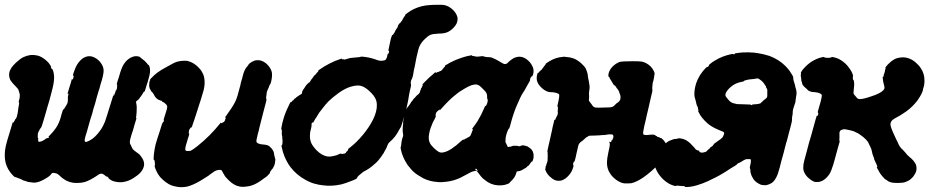

<svg xmlns="http://www.w3.org/2000/svg" viewBox="-60 -725 3909 806"><path d="M68 -494Q83 -495 97 -492Q113 -488 128 -476Q144 -464 151 -451Q153 -449 154 -447Q156 -444 154 -445Q153 -446 153 -445Q154 -444 154 -442Q157 -434 160 -434Q161 -434 161 -433Q161 -432 163 -428Q166 -420 167 -405Q168 -383 160 -352Q153 -324 151 -317Q149 -312 149 -309Q148 -305 143 -289Q141 -282 138.5 -274Q136 -266 133 -254.5Q130 -243 127.5 -235.5Q125 -228 122.5 -218.5Q120 -209 117 -201Q114 -190 111 -188Q109 -186 107 -182Q105 -178 104 -176Q101 -171 99 -165Q99 -163 98.5 -155Q98 -147 99 -146Q99 -146 100 -146Q101 -146 100.5 -144.5Q100 -143 100 -138Q100 -133 101.5 -131Q103 -129 107 -130Q119 -132 133 -143Q137 -146 138.5 -145.5Q140 -145 141 -145Q144 -146 145 -148Q146 -150 145 -150.5Q144 -151 143 -151Q143 -151 144 -152Q145 -153 146.5 -154.5Q148 -156 150 -158Q163 -171 175 -188Q188 -207 196 -236Q197 -242 200 -250.5Q203 -259 204 -263Q204 -265 204.5 -265.5Q205 -266 206 -266Q207 -265 208.5 -266.5Q210 -268 210.5 -270.5Q211 -273 212 -273Q213 -272 215 -278Q215 -278 215 -278.5Q215 -279 216 -279Q217 -280 217 -280Q218 -282 218.5 -283Q219 -284 219.5 -285Q220 -286 221 -288Q225 -294 225 -306Q225 -307 225 -309V-311V-313V-320Q228 -329 227 -332Q226 -333 225 -332L223 -330L226 -340Q229 -349 230 -354Q232 -360 236 -373Q242 -394 242 -394L243 -392Q243 -391 243 -391Q243 -391 244 -391Q247 -392 249 -403Q250 -408 247 -408Q246 -408 246 -409Q246 -412 254 -433Q262 -456 278 -472Q289 -483 302 -487Q308 -489 313 -489Q329 -490 346 -478Q359 -469 367 -455Q378 -438 374 -417Q373 -409 368 -390Q366 -384 363 -374Q360 -362 357 -352Q356 -350 354 -343Q351 -333 346 -316Q343 -304 341 -297Q339 -290 338 -286Q333 -273 327 -248Q325 -241 319 -223Q313 -201 308 -184Q306 -177 305.5 -175Q305 -173 303.5 -168.5Q302 -164 299 -154Q294 -137 296 -133Q297 -129 300 -129Q304 -129 314 -134Q322 -138 330 -144Q349 -159 366 -185Q373 -196 381 -215Q384 -224 391 -246Q393 -253 397 -265.5Q401 -278 403 -284.5Q405 -291 407.5 -299Q410 -307 414 -320L418 -332Q418 -329 417 -325.5Q416 -322 416 -322L418 -323Q420 -326 425 -341L427 -347V-346L429 -348Q430 -351 431 -355Q432 -359 431 -360Q431 -360 431.5 -362.5Q432 -365 432 -366Q432 -371 430 -372Q430 -372 434 -386Q437 -395 439 -401Q445 -423 449 -433Q463 -472 493 -485Q504 -490 516 -489Q528 -487 528 -485Q528 -484 539 -476Q549 -469 557 -459Q561 -453 562 -453Q565 -453 568 -444Q570 -436 570 -429Q570 -418 567 -407Q566 -403 564.5 -397.5Q563 -392 561 -384.5Q559 -377 558 -374.5Q557 -372 555 -366Q553 -358 551 -352Q549 -346 548 -343Q547 -340 546 -340.5Q545 -341 543.5 -339Q542 -337 541 -335.5Q540 -334 540 -333.5Q540 -333 536 -327Q532 -321 529.5 -318Q527 -315 526 -313Q523 -308 516 -303Q511 -300 511 -297Q511 -296 512.5 -288.5Q514 -281 514 -273Q514 -251 512 -238Q511 -234 511 -232Q511 -230 512 -229.5Q513 -229 512.5 -228Q512 -227 512 -225Q511 -222 504 -199Q500 -184 498 -177Q496 -170 493 -163Q485 -138 485 -128Q485 -122 489 -116Q492 -111 495 -103Q497 -98 505 -92Q519 -82 525 -77Q533 -68 537 -61Q545 -49 545 -35Q545 -30 543.5 -25Q542 -20 540 -16Q535 -6 529 0Q520 10 501 22Q490 29 480 33Q470 37 458 39Q441 42 421 37Q408 34 399 26Q396 24 396 24Q396 24 396 22.5Q396 21 394 20Q389 14 387 16Q387 17 386 16Q377 8 373 6Q366 2 357 6Q353 8 337 19Q321 29 309 34Q301 38 292 40Q280 43 265 43Q252 43 246 42Q232 40 220 34Q203 25 191 13Q181 3 172 2Q169 2 167 1Q159 -1 154 7Q150 13 139 20Q120 32 109 36Q88 44 76 41Q71 40 68 40Q58 40 50 36Q45 34 44 34Q40 34 35 31Q31 28 20 24Q13 22 10 20Q4 18 3 18.5Q2 19 -7 10Q-28 -12 -36 -40Q-42 -63 -39 -93Q-37 -110 -30 -134Q-21 -165 -17 -177Q-15 -183 -11 -197Q-7 -211 -7 -211Q-7 -211 -6 -210.5Q-5 -210 -3.5 -211Q-2 -212 -1 -215Q-1 -216 0 -217Q1 -217 2 -219.5Q3 -222 3 -223Q3 -224 4 -224Q5 -224 6 -226L7 -227L8 -229Q9 -231 9 -232Q11 -233 12 -242Q13 -247 14 -249Q15 -252 16 -263Q16 -268 17 -271Q18 -274 18.5 -280Q19 -286 20 -289Q21 -296 19 -296H18L19 -300Q23 -313 23 -321Q23 -327 23 -329Q18 -348 16 -351Q15 -353 9 -359Q-10 -378 -16 -388Q-24 -404 -21 -419Q-18 -439 7 -462Q24 -478 38 -485Q53 -492 68 -494Z M1016 -472Q1037 -475 1057 -459Q1074 -444 1080 -426Q1085 -411 1078 -381Q1076 -373 1071 -366Q1070 -363 1068 -357.5Q1066 -352 1064 -349Q1059 -339 1059 -330Q1059 -327 1058 -322Q1056 -312 1058 -310Q1060 -308 1056 -294Q1054 -287 1051.5 -277Q1049 -267 1044 -248.5Q1039 -230 1036.5 -219Q1034 -208 1031.5 -199.5Q1029 -191 1028 -185Q1027 -179 1025.5 -174Q1024 -169 1022.5 -163.5Q1021 -158 1020 -152Q1015 -135 1017 -129Q1018 -126 1022 -124Q1031 -119 1044.5 -118.5Q1058 -118 1068 -113Q1072 -111 1072 -111Q1069 -111 1077 -105Q1078 -104 1078 -103.5Q1078 -103 1081 -101Q1086 -94 1089 -87Q1090 -84 1090.5 -79Q1091 -74 1092 -71Q1095 -60 1096 -55Q1096 -50 1094 -39Q1092 -29 1085 -18Q1082 -15 1081 -13.5Q1080 -12 1077 -8Q1073 -3 1073 1Q1073 2 1066 9.5Q1059 17 1054 20Q1050 22 1044 27Q1020 45 1001 52Q988 57 976 58Q964 60 952 59Q943 58 933.5 54.5Q924 51 913 43Q900 33 887 18Q883 13 876 0Q872 -8 870 -10Q868 -12 864 -12Q857 -12 850 -10Q840 -7 828 3Q825 5 822 7Q819 9 816 12Q805 19 794 26Q791 28 781 34Q750 52 727 58Q703 63 683 59Q671 57 662 54Q648 49 635 39Q623 30 613 19Q603 7 598 -4Q592 -16 589 -27Q589 -29 590 -30Q591 -33 590 -41Q589 -52 588 -53Q587 -55 586.5 -54Q586 -53 585 -55Q585 -56 585 -63.5Q585 -71 586 -77Q588 -96 593 -118Q600 -143 610 -172Q612 -180 614.5 -186.5Q617 -193 620 -204L625 -214Q625 -212 627 -214Q628 -215 628 -217.5Q628 -220 627 -220.5Q626 -221 631 -236Q642 -269 642 -276Q642 -283 635 -289Q627 -297 621 -298Q619 -298 620 -299Q621 -300 620 -301Q618 -303 613 -303Q612 -303 612 -303.5Q612 -304 609 -305Q599 -308 592 -318Q590 -320 589.5 -321Q589 -322 589 -322.5Q589 -323 588 -324Q587 -325 587 -326Q585 -331 579 -338Q574 -342 574 -342.5Q574 -343 573 -346Q568 -352 567 -359Q567 -363 566 -363L567 -378Q568 -381 567.5 -381.5Q567 -382 568 -384Q569 -386 570 -388Q571 -390 570 -390.5Q569 -391 575 -397Q587 -410 601 -420.5Q615 -431 643 -446Q672 -463 685.5 -466.5Q699 -470 714 -470Q725 -470 728 -469Q756 -462 778 -437Q786 -428 790 -419Q795 -411 797 -400Q802 -375 795 -347Q790 -328 787 -320Q785 -314 782.5 -305Q780 -296 775 -282Q770 -267 761 -238Q759 -234 758 -229Q753 -216 748 -200Q747 -195 745.5 -193Q744 -191 744 -190Q744 -189 743 -190Q742 -191 738 -186Q737 -183 736 -183Q733 -179 733 -173Q733 -169 732.5 -168.5Q732 -168 732.5 -165.5Q733 -163 734 -163Q735 -163 734.5 -162Q734 -161 733.5 -158Q733 -155 727 -137Q718 -109 718 -101Q717 -94 721 -92Q723 -91 729.5 -91Q736 -91 740 -92Q749 -96 768 -111Q822 -154 865 -208L867 -210L868 -209Q869 -207 871 -208Q873 -209 874.5 -210.5Q876 -212 876.5 -211.5Q877 -211 879 -212.5Q881 -214 882.5 -216.5Q884 -219 885 -220.5Q886 -222 885 -222Q884 -223 886 -225Q887 -226 887.5 -228.5Q888 -231 886 -232L885 -233L891 -241Q915 -274 927 -297Q932 -307 937 -323Q946 -355 949 -367Q949 -370 951 -377Q953 -384 957 -398Q962 -420 967 -430Q974 -443 981 -450Q983 -453 983 -453Q983 -456 995 -464Q1006 -471 1016 -472Z M1804 -704Q1826 -700 1844 -681Q1859 -665 1861 -648Q1861 -640 1859 -632Q1854 -617 1838 -603Q1823 -589 1805 -586Q1797 -584 1782 -584Q1757 -583 1746.5 -578.5Q1736 -574 1719 -557Q1708 -545 1703 -535Q1696 -521 1689 -487Q1687 -478 1685.5 -469.5Q1684 -461 1683 -456Q1682 -451 1680.5 -443.5Q1679 -436 1678 -433Q1674 -405 1670 -396Q1670 -394 1668 -392Q1666 -390 1665 -383Q1663 -375 1665 -373Q1666 -371 1665 -363Q1664 -360 1663 -354Q1662 -348 1660.5 -343Q1659 -338 1657.5 -328.5Q1656 -319 1655 -313Q1654 -307 1652.5 -299Q1651 -291 1650 -287.5Q1649 -284 1648 -278.5Q1647 -273 1646 -268Q1645 -263 1644.5 -258.5Q1644 -254 1643 -251.5Q1642 -249 1642 -244Q1640 -236 1637 -233Q1635 -231 1632 -220Q1626 -199 1623 -192Q1622 -191 1620 -187.5Q1618 -184 1615 -179Q1611 -170 1599 -153Q1590 -141 1574 -127Q1569 -122 1567 -116Q1563 -105 1559 -98Q1557 -95 1555 -91Q1550 -80 1546 -76Q1545 -74 1543 -71Q1541 -68 1538.5 -65Q1536 -62 1534 -59Q1530 -53 1519 -42Q1498 -23 1491 -19Q1488 -17 1485 -15Q1482 -13 1478.5 -11Q1475 -9 1473 -8Q1471 -7 1468 -5.5Q1465 -4 1462.5 -1.5Q1460 1 1458 2Q1443 13 1439 21Q1438 22 1438 23Q1438 24 1437.5 24Q1437 24 1435 26Q1428 30 1409 37Q1388 45 1373 49Q1332 58 1296 53Q1281 51 1276 50Q1271 48 1269 48Q1250 45 1224 31Q1185 10 1159 -24Q1139 -51 1128 -86Q1124 -100 1122 -110Q1122 -113 1121.5 -114Q1121 -115 1122.5 -115Q1124 -115 1124.5 -116.5Q1125 -118 1125 -120.5Q1125 -123 1125.5 -123.5Q1126 -124 1126 -127.5Q1126 -131 1126 -131V-138Q1125 -140 1125 -146.5Q1125 -153 1124 -155.5Q1123 -158 1123 -167Q1124 -179 1122 -181L1121 -182V-187Q1124 -207 1132 -233Q1142 -263 1157 -292Q1159 -295 1159.5 -296Q1160 -297 1161 -296Q1164 -296 1167 -301Q1169 -304 1170 -304Q1172 -303 1174 -308Q1175 -310 1176 -310Q1177 -310 1178.5 -311.5Q1180 -313 1180.5 -313Q1181 -313 1182.5 -315Q1184 -317 1184.5 -317Q1185 -317 1185.5 -317.5Q1186 -318 1186 -318Q1187 -318 1192 -322Q1195 -325 1196 -325Q1197 -325 1198 -326Q1199 -327 1199.5 -327Q1200 -327 1200 -327.5Q1200 -328 1201 -328Q1202 -328 1203 -329Q1204 -330 1204 -329.5Q1204 -329 1205.5 -330.5Q1207 -332 1208 -333L1207 -334L1208 -335Q1209 -337 1208 -337Q1207 -337 1208 -338V-339V-340Q1211 -342 1211 -346Q1211 -347 1213 -349Q1215 -351 1215 -351.5Q1215 -352 1217.5 -355Q1220 -358 1220 -359Q1220 -360 1221 -360.5Q1222 -361 1221.5 -361.5Q1221 -362 1227 -369L1234 -376L1235 -377Q1237 -378 1237.5 -378Q1238 -378 1239.5 -380Q1241 -382 1243 -384.5Q1245 -387 1245 -388Q1245 -388 1246 -389.5Q1247 -391 1247 -391.5Q1247 -392 1249.5 -394.5Q1252 -397 1252 -397.5Q1252 -398 1254.5 -401Q1257 -404 1257 -405Q1257 -406 1262 -410Q1267 -414 1268 -416.5Q1269 -419 1272 -421Q1278 -426 1276 -428Q1275 -429 1280 -432Q1324 -463 1371 -478L1375 -479V-478Q1376 -475 1382 -476Q1384 -477 1384 -476Q1384 -473 1401 -479Q1403 -479 1404 -480Q1408 -482 1447 -485Q1454 -486 1455 -487Q1456 -488 1463 -487Q1488 -485 1515 -476Q1527 -471 1535 -470Q1545 -469 1555 -472Q1559 -473 1562 -479Q1565 -485 1567 -497Q1567 -499 1569 -499Q1571 -499 1573 -506Q1573 -508 1573 -510.5Q1573 -513 1572.5 -513Q1572 -513 1571 -512Q1570 -511 1570 -512Q1570 -512 1578 -550Q1580 -562 1586 -578V-580L1587 -578Q1587 -577 1588 -577Q1590 -578 1592 -583L1594 -585L1598 -592L1600 -597L1609 -611L1611 -617L1610 -615L1611 -618Q1617 -628 1618 -628Q1618 -628 1617 -626L1616 -624L1617 -626Q1619 -627 1622.5 -632Q1626 -637 1626 -637H1627Q1627 -638 1628.5 -640Q1630 -642 1630 -643Q1630 -644 1631 -646Q1635 -649 1634 -651Q1634 -652 1637 -655Q1641 -659 1641 -661Q1641 -663 1642.5 -664.5Q1644 -666 1651 -671Q1676 -690 1711 -699Q1727 -703 1748 -704Q1757 -704 1757.5 -704.5Q1758 -705 1779 -705Q1800 -705 1804 -704ZM1453 -365Q1449 -366 1441 -366Q1427 -366 1409 -360Q1400 -357 1390 -352Q1376 -345 1364 -336.5Q1352 -328 1345 -322Q1341 -319 1335 -314Q1318 -300 1304 -283Q1301 -278 1297 -274Q1293 -269 1280 -252Q1277 -247 1267 -231Q1263 -226 1260.5 -220.5Q1258 -215 1256.5 -213.5Q1255 -212 1255 -211Q1254 -209 1253 -210.5Q1252 -212 1249.5 -209Q1247 -206 1248 -200Q1248 -195 1247 -191Q1244 -180 1242 -170Q1241 -164 1241 -155Q1241 -137 1247 -124Q1253 -111 1269 -94Q1279 -84 1289 -78Q1302 -70 1316 -68Q1328 -67 1340 -70Q1352 -72 1366 -79Q1372 -81 1372 -81Q1372 -81 1372 -80Q1372 -79 1374.5 -78.5Q1377 -78 1379 -79L1381 -80Q1381 -79 1386 -80Q1393 -83 1393 -86Q1393 -87 1394 -88Q1401 -92 1401 -97Q1401 -100 1407 -104Q1436 -126 1463 -158.5Q1490 -191 1506 -223Q1523 -258 1522 -285Q1522 -295 1519 -304Q1513 -323 1488 -345Q1469 -362 1453 -365Z M1919 -493Q1921 -493 1922 -492Q1922 -489 1928 -490Q1931 -490 1931.5 -489Q1932 -488 1935 -488Q1938 -488 1940 -487.5Q1942 -487 1944.5 -487Q1947 -487 1947 -487.5Q1947 -488 1954 -488L1960 -489H1968Q1970 -488 1976.5 -486.5Q1983 -485 1991.5 -485Q2000 -485 2005 -483Q2019 -478 2042 -464Q2054 -456 2060 -456Q2064 -456 2069 -459Q2071 -461 2077 -467Q2089 -477 2098 -482Q2108 -486 2118 -487Q2125 -487 2129 -486Q2140 -484 2151 -476Q2167 -464 2175 -447Q2183 -432 2178 -413Q2177 -409 2175.5 -407.5Q2174 -406 2174 -405Q2174 -404 2173 -404Q2172 -405 2170.5 -403Q2169 -401 2167 -398Q2164 -390 2165 -390Q2166 -390 2166 -390Q2166 -390 2165.5 -389.5Q2165 -389 2164.5 -386.5Q2164 -384 2162.5 -382Q2161 -380 2156 -371Q2143 -348 2141 -344Q2129 -328 2117 -299Q2115 -295 2112 -288Q2096 -253 2083 -203Q2081 -194 2078 -187Q2078 -185 2076 -185Q2075 -185 2070.5 -174.5Q2066 -164 2063 -149Q2063 -145 2062 -137V-128L2066 -120Q2070 -113 2070 -111Q2072 -106 2077 -109Q2079 -110 2079 -109Q2079 -107 2085 -110L2087 -111Q2087 -110 2088.5 -111Q2090 -112 2091.5 -112Q2093 -112 2094 -113H2096Q2096 -112 2097 -113Q2098 -114 2098.5 -113.5Q2099 -113 2100 -113V-114Q2100 -113 2101 -113H2108Q2108 -113 2110 -113Q2112 -113 2114 -112.5Q2116 -112 2118 -111Q2126 -111 2126 -113Q2126 -114 2127 -113Q2127 -114 2135 -115Q2142 -115 2151 -111Q2153 -111 2153.5 -111Q2154 -111 2157 -108.5Q2160 -106 2160 -106.5Q2160 -107 2162 -105Q2168 -100 2168 -101L2173 -95Q2177 -90 2179 -81Q2180 -79 2180 -71Q2180 -63 2179 -59Q2178 -54 2175 -48L2173 -46Q2172 -48 2168 -42Q2165 -36 2157 -28V-29Q2158 -30 2152.5 -25Q2147 -20 2147 -20Q2147 -20 2141 -17Q2127 -7 2115 -6Q2110 -6 2109 -4Q2108 -3 2107 2Q2103 19 2085 36Q2079 41 2079.5 42Q2080 43 2076 45Q2070 48 2059 51Q2047 54 2030 53Q2000 51 1976 31Q1970 26 1966 23Q1957 14 1948 1Q1944 -5 1940.5 -7Q1937 -9 1932 -7Q1928 -6 1924 -5Q1917 -3 1907 3Q1889 13 1871 22Q1842 35 1813 38Q1793 41 1776 39Q1744 37 1716 23Q1705 17 1696 11Q1675 -2 1663 -18Q1659 -23 1657 -25Q1650 -32 1640 -51Q1628 -73 1623 -97Q1621 -108 1622 -108Q1624 -109 1624 -116Q1624 -119 1624.5 -120Q1625 -121 1625 -124.5Q1625 -128 1625.5 -128.5Q1626 -129 1626 -132Q1629 -145 1629 -145Q1630 -145 1630 -147Q1630 -149 1630.5 -149Q1631 -149 1631 -150Q1631 -151 1632 -153Q1633 -156 1632 -162Q1632 -164 1631.5 -167Q1631 -170 1630.5 -173Q1630 -176 1630.5 -187.5Q1631 -199 1632 -203.5Q1633 -208 1632 -211Q1632 -215 1635 -226Q1637 -231 1637 -238Q1638 -246 1642 -257Q1647 -271 1652 -276Q1658 -283 1663 -291Q1667 -299 1668 -299Q1671 -301 1674 -307Q1677 -311 1678 -311.5Q1679 -312 1681 -314.5Q1683 -317 1683.5 -317Q1684 -317 1686 -320Q1688 -323 1688.5 -323Q1689 -323 1691.5 -325.5Q1694 -328 1694.5 -328Q1695 -328 1698 -331Q1701 -334 1702 -337Q1703 -341 1704 -343Q1704 -344 1705 -346Q1706 -348 1705.5 -348Q1705 -348 1707 -350Q1708 -353 1707 -353Q1707 -353 1708.5 -355Q1710 -357 1711 -358.5Q1712 -360 1711 -360Q1710 -360 1712 -362Q1715 -366 1715 -369Q1715 -369 1713.5 -369.5Q1712 -370 1720 -378Q1739 -398 1763 -418L1769 -423V-421Q1769 -419 1769 -419Q1772 -419 1776 -422Q1778 -424 1778 -423Q1779 -421 1784 -425L1786 -426Q1786 -425 1789 -427Q1791 -428 1791 -427L1794 -430Q1795 -430 1796 -431.5Q1797 -433 1797 -433.5Q1797 -434 1799 -436Q1802 -438 1802 -440Q1802 -441 1804 -442Q1809 -445 1808 -448Q1807 -449 1807 -449Q1810 -451 1829 -462Q1854 -475 1879 -483Q1896 -489 1919 -493ZM1942 -370Q1937 -371 1932 -370Q1924 -369 1916 -366Q1906 -362 1892 -354Q1866 -339 1855 -329Q1851 -326 1845 -321Q1836 -314 1821 -299Q1808 -286 1805.5 -283Q1803 -280 1797 -273.5Q1791 -267 1788 -264Q1786 -261 1786 -261Q1786 -261 1786 -263Q1786 -265 1786 -265Q1786 -265 1785 -265Q1782 -264 1778 -259L1776 -258L1771 -252Q1770 -250 1770 -249Q1770 -247 1769 -244Q1768 -240 1769 -238Q1771 -237 1765 -226Q1759 -215 1757 -211Q1755 -206 1753 -201Q1742 -176 1740 -152Q1739 -136 1745 -124Q1748 -117 1762 -103Q1775 -91 1781 -88Q1791 -82 1804 -86Q1832 -92 1876 -133Q1883 -139 1884 -139Q1886 -138 1889 -139Q1890 -140 1892 -142Q1894 -144 1895 -143Q1897 -142 1900 -146Q1902 -148 1902 -147Q1904 -147 1906 -149Q1907 -150 1907.5 -149.5Q1908 -149 1909.5 -150.5Q1911 -152 1911 -152L1915 -156Q1915 -157 1916 -158Q1917 -159 1917 -160Q1917 -161 1917.5 -162Q1918 -163 1919 -164V-166Q1917 -165 1920 -168Q1921 -170 1922 -172V-174Q1920 -173 1923 -176Q1926 -180 1925 -183Q1925 -183 1923 -183Q1921 -183 1921 -183Q1921 -183 1926 -190Q1936 -203 1945 -217Q1961 -243 1973 -272Q1976 -280 1977 -280Q1980 -280 1982 -284Q1989 -299 1987 -308Q1986 -311 1985 -311Q1985 -311 1985 -317Q1985 -326 1983 -332Q1980 -340 1965 -354Q1954 -365 1950 -367Q1946 -369 1942 -370ZM1941 -15Q1939 -18 1936 -16Q1933 -14 1939 -10Q1942 -9 1943 -8L1945 -7V-8Q1945 -11 1941 -15Z M2301 -486Q2306 -487 2308 -487Q2310 -487 2316 -486Q2332 -485 2347 -480Q2356 -477 2366 -470Q2380 -461 2392 -447Q2400 -438 2401 -432Q2402 -429 2404 -424Q2406 -419 2406.5 -415.5Q2407 -412 2407.5 -409.5Q2408 -407 2408 -403Q2409 -396 2412 -383Q2413 -380 2413.5 -373.5Q2414 -367 2414.5 -367Q2415 -367 2415 -363Q2416 -360 2413 -339Q2413 -336 2412.5 -332.5Q2412 -329 2412.5 -327Q2413 -325 2413 -325.5Q2413 -326 2413 -324Q2413 -322 2413 -319Q2413 -316 2413 -314Q2412 -310 2412 -306Q2412 -300 2419 -293Q2423 -288 2425 -285Q2430 -276 2438 -274Q2447 -272 2491 -274Q2501 -274 2505.5 -275Q2510 -276 2513 -277.5Q2516 -279 2521 -284Q2526 -290 2531 -293Q2541 -299 2544 -308Q2545 -312 2545 -317Q2545 -324 2542 -331Q2540 -334 2539 -340Q2535 -349 2530 -354Q2528 -356 2528 -356Q2528 -359 2522 -365Q2514 -370 2514 -373Q2514 -373 2511 -377.5Q2508 -382 2506 -386Q2501 -395 2500 -395Q2500 -395 2500 -396Q2500 -397 2498.5 -400Q2497 -403 2495.5 -403Q2494 -403 2494 -405Q2493 -417 2500 -430Q2504 -438 2511 -445Q2525 -459 2541 -465Q2553 -468 2596 -468Q2625 -468 2634 -466.5Q2643 -465 2654 -459Q2674 -448 2684 -428Q2690 -417 2687 -410Q2686 -408 2686 -402Q2685 -394 2683 -387Q2679 -377 2679 -366Q2678 -359 2678 -356.5Q2678 -354 2678.5 -350.5Q2679 -347 2678.5 -342Q2678 -337 2676.5 -333Q2675 -329 2674 -323Q2673 -316 2666 -288Q2664 -281 2663.5 -277Q2663 -273 2661 -266Q2659 -258 2655 -241Q2654 -235 2651.5 -224.5Q2649 -214 2647.5 -207.5Q2646 -201 2645 -198Q2642 -185 2640 -171Q2639 -162 2642 -160Q2645 -158 2655 -158Q2662 -159 2669 -159.5Q2676 -160 2682 -160L2690 -158Q2690 -157 2692 -155.5Q2694 -154 2696 -154L2698 -153Q2697 -152 2699 -151L2706 -149Q2706 -149 2710 -147Q2715 -144 2715 -146Q2715 -146 2717.5 -144Q2720 -142 2723 -139Q2726 -136 2727 -135Q2745 -113 2740 -91Q2739 -85 2737.5 -82Q2736 -79 2736 -78.5Q2736 -78 2735 -78Q2734 -78 2732 -76Q2728 -73 2725 -67Q2723 -62 2723.5 -61.5Q2724 -61 2723.5 -60Q2723 -59 2722 -58Q2721 -55 2705 -37Q2680 -8 2639 21Q2612 39 2591 44Q2583 45 2566 45Q2553 45 2540 38Q2526 31 2513 18Q2505 10 2501 3Q2487 -18 2488 -45Q2488 -58 2494 -86Q2500 -112 2500 -118Q2500 -125 2498 -128L2497 -130H2499Q2500 -129 2501 -129Q2507 -127 2507 -135Q2507 -136 2507.5 -136Q2508 -136 2508 -136Q2510 -136 2511 -138Q2512 -140 2512 -141.5Q2512 -143 2512 -143Q2515 -143 2515 -152Q2515 -158 2511 -160Q2509 -161 2501 -161Q2493 -161 2486 -159.5Q2479 -158 2473 -158Q2467 -158 2467 -158Q2466 -157 2438 -156Q2413 -156 2410 -154H2409L2410 -153L2409 -152Q2406 -151 2406 -151Q2406 -151 2402.5 -149Q2399 -147 2393 -141Q2387 -135 2382 -132Q2373 -126 2370 -120Q2367 -113 2364 -98Q2363 -93 2360.5 -83Q2358 -73 2356 -62Q2352 -45 2350 -46Q2348 -46 2346.5 -40Q2345 -34 2347 -31Q2349 -27 2342 -11Q2339 -3 2332 6Q2316 27 2296 33Q2291 34 2285 34Q2277 34 2269 31Q2262 28 2255 22Q2235 7 2229 -13Q2228 -17 2228 -17L2230 -16V-19Q2231 -21 2230 -25L2231 -28Q2232 -27 2232.5 -29Q2233 -31 2233 -33Q2233 -35 2233.5 -35Q2234 -35 2234.5 -37Q2235 -39 2236 -41Q2237 -43 2237 -44.5Q2237 -46 2237.5 -46Q2238 -46 2238.5 -49Q2239 -52 2239 -58.5Q2239 -65 2239 -66Q2240 -74 2239 -74.5Q2238 -75 2239 -78Q2240 -85 2238 -88Q2237 -89 2242 -110.5Q2247 -132 2249.5 -143Q2252 -154 2253.5 -161.5Q2255 -169 2257 -177Q2259 -185 2260 -192Q2265 -214 2267 -221V-224L2268 -222Q2269 -221 2269 -221Q2271 -221 2273 -228L2274 -230L2277 -236Q2277 -238 2278 -238L2279 -240Q2279 -241 2280 -242L2282 -249L2281 -250Q2282 -250 2282 -253V-254Q2281 -254 2281 -257L2282 -265V-268V-280Q2282 -280 2281 -278L2279 -276Q2279 -276 2281 -286Q2290 -323 2287 -329Q2285 -332 2275 -335Q2266 -338 2253 -338Q2247 -338 2243 -339Q2225 -344 2209 -361Q2197 -374 2194 -387Q2193 -391 2193 -398Q2193 -407 2196 -416Q2198 -419 2198 -419Q2199 -418 2200.5 -419.5Q2202 -421 2203 -423Q2204 -425 2205 -425Q2207 -425 2209 -429Q2210 -430 2210.5 -430Q2211 -430 2212 -431Q2217 -435 2216 -436Q2216 -437 2219.5 -440.5Q2223 -444 2222.5 -444.5Q2222 -445 2226 -449Q2228 -451 2229 -452.5Q2230 -454 2230.5 -455Q2231 -456 2230.5 -456.5Q2230 -457 2233.5 -459.5Q2237 -462 2242.5 -465.5Q2248 -469 2252 -471Q2275 -484 2301 -486Z M3060 -505Q3081 -506 3106 -504Q3123 -502 3146 -497Q3159 -494 3171 -490Q3210 -475 3237 -448Q3246 -439 3255 -427Q3261 -418 3267 -408L3270 -401V-396Q3270 -392 3272 -385.5Q3274 -379 3276.5 -370.5Q3279 -362 3279 -359Q3287 -338 3282 -320Q3281 -315 3279 -297Q3279 -294 3277 -290Q3275 -286 3274 -281Q3273 -276 3271 -272Q3269 -266 3268 -258Q3268 -252 3267.5 -246.5Q3267 -241 3265.5 -235Q3264 -229 3265 -224Q3265 -217 3262 -206Q3261 -201 3258 -190Q3255 -179 3252 -168Q3249 -157 3246 -144.5Q3243 -132 3240 -124Q3235 -104 3229 -81Q3227 -73 3225.5 -68.5Q3224 -64 3223 -60Q3222 -56 3219 -45Q3216 -34 3213 -21Q3206 6 3198 21Q3188 39 3178 44Q3175 45 3170 48Q3163 51 3157 52Q3154 53 3154 53L3149 52Q3138 53 3129 48Q3112 40 3103 27Q3094 13 3092 3Q3091 -2 3090.5 -2.5Q3090 -3 3090 -9Q3090 -16 3088 -19Q3087 -21 3089 -29Q3095 -54 3090 -57Q3088 -57 3082 -57Q3076 -57 3073 -57Q3065 -55 3052 -46Q3042 -40 3039 -40Q3038 -40 3034.5 -36Q3031 -32 3027 -30Q3023 -28 3015.5 -23Q3008 -18 3002.5 -15Q2997 -12 2992 -8Q2958 14 2927 28Q2922 30 2913 35Q2889 46 2865 53Q2851 57 2838 59Q2835 59 2831.5 59.5Q2828 60 2825.5 60Q2823 60 2820.5 60Q2818 60 2817 60Q2816 60 2816 59Q2816 58 2813.5 57Q2811 56 2803.5 56Q2796 56 2790 55Q2781 53 2779 55Q2778 56 2775 56Q2749 51 2724 28Q2715 19 2709 11Q2702 2 2697 -8Q2692 -18 2689 -28Q2685 -47 2688 -64V-68H2690Q2691 -68 2692 -69.5Q2693 -71 2693.5 -73.5Q2694 -76 2694.5 -76Q2695 -76 2697 -79Q2699 -82 2699.5 -82.5Q2700 -83 2701 -84.5Q2702 -86 2702.5 -86Q2703 -86 2704 -87.5Q2705 -89 2705.5 -89Q2706 -89 2706 -90Q2706 -91 2707 -91Q2708 -91 2708 -93Q2708 -93 2708.5 -93.5Q2709 -94 2709 -94Q2709 -93 2711 -95Q2713 -97 2714.5 -99Q2716 -101 2718 -104Q2720 -107 2721.5 -108.5Q2723 -110 2723 -110Q2726 -115 2728 -116Q2729 -117 2729.5 -118Q2730 -119 2731.5 -120Q2733 -121 2733.5 -122Q2734 -123 2736.5 -125Q2739 -127 2741 -128.5Q2743 -130 2745.5 -131.5Q2748 -133 2750 -134Q2751 -135 2761 -138Q2763 -138 2765 -140Q2767 -141 2778 -142Q2783 -142 2786 -144Q2790 -145 2796 -144Q2812 -142 2824 -134Q2833 -128 2839 -122Q2844 -117 2856 -104Q2859 -99 2862 -97Q2868 -93 2871.5 -93Q2875 -93 2875 -92Q2875 -91 2876 -88.5Q2877 -86 2879 -85.5Q2881 -85 2882.5 -85.5Q2884 -86 2884 -85Q2884 -84 2886 -84Q2888 -84 2889.5 -84.5Q2891 -85 2893 -85Q2898 -86 2901 -87Q2908 -90 2908 -92Q2908 -93 2910 -94Q2912 -95 2912.5 -96Q2913 -97 2915 -99Q2921 -102 2921 -105Q2921 -106 2925 -108Q2932 -112 2935 -117L2937 -121L2948 -129Q2966 -141 2972 -147Q2976 -152 2979 -161Q2980 -164 2980 -167Q2979 -170 2975.5 -172Q2972 -174 2954 -181Q2950 -183 2941 -187Q2921 -197 2907 -210Q2897 -219 2888 -230Q2879 -241 2874 -252Q2870 -258 2871 -258Q2873 -260 2871 -265Q2870 -267 2870 -270Q2870 -276 2866 -281Q2864 -285 2861 -300Q2859 -306 2858 -311Q2854 -322 2855 -335Q2856 -356 2863 -377Q2875 -411 2901 -438Q2905 -443 2907 -443Q2911 -443 2914 -447Q2916 -449 2916 -451Q2916 -453 2919 -455Q2929 -464 2943 -472Q2973 -490 3011 -498Q3015 -499 3017 -498Q3020 -496 3024 -498Q3025 -498 3025 -500V-501L3033 -502Q3045 -504 3060 -505ZM3127 -393Q3122 -396 3120 -396Q3118 -396 3117 -395.5Q3116 -395 3108 -394Q3100 -393 3095.5 -392.5Q3091 -392 3089 -392Q3086 -392 3079.5 -390.5Q3073 -389 3068 -387.5Q3063 -386 3063 -385Q3063 -383 3054 -381.5Q3045 -380 3037 -377Q3019 -371 3002 -355Q2982 -335 2986 -322Q2988 -318 2993 -312Q3000 -303 3005.5 -298.5Q3011 -294 3017.5 -292Q3024 -290 3034 -288Q3040 -288 3066 -287L3092 -286Q3091 -285 3093 -284Q3098 -283 3098 -286Q3098 -287 3108 -287Q3125 -288 3132 -291Q3135 -293 3140.5 -299Q3146 -305 3151 -308Q3158 -313 3160 -317Q3161 -320 3161 -326Q3161 -338 3161 -344V-349L3159 -353Q3157 -357 3156.5 -357Q3156 -357 3156 -359Q3156 -364 3152 -367Q3151 -368 3151 -368Q3151 -370 3143 -380Q3138 -386 3127 -393Z M3398 -486Q3399 -486 3399 -486L3400 -485Q3400 -483 3407 -483Q3410 -483 3410 -482.5Q3410 -482 3415.5 -482Q3421 -482 3421.5 -482.5Q3422 -483 3424.5 -483Q3427 -483 3429 -483.5Q3431 -484 3430.5 -485Q3430 -486 3431 -486Q3437 -486 3450 -482Q3460 -479 3471 -472Q3491 -459 3503 -442Q3517 -424 3521 -408Q3521 -404 3520.5 -403.5Q3520 -403 3520 -398.5Q3520 -394 3521 -391.5Q3522 -389 3523 -389Q3524 -389 3525 -382Q3527 -372 3524 -348Q3522 -335 3524 -330Q3525 -328 3529 -324Q3533 -320 3535 -317Q3540 -309 3549 -309Q3564 -309 3593 -319Q3635 -332 3648 -346Q3653 -351 3653 -357Q3653 -362 3649 -376Q3646 -388 3646 -396L3645 -401L3647 -402Q3649 -403 3650 -409Q3650 -413 3651 -414Q3652 -415 3654 -422.5Q3656 -430 3655 -430Q3655 -431 3656 -433Q3657 -435 3657.5 -437Q3658 -439 3657 -439.5Q3656 -440 3658 -443Q3667 -456 3681 -467Q3698 -481 3716 -483Q3734 -486 3748 -482Q3770 -477 3789 -458Q3800 -448 3806 -438Q3817 -421 3820 -401Q3821 -393 3821 -383Q3820 -365 3817 -358Q3816 -356 3815 -352Q3815 -346 3811 -337Q3809 -331 3801 -318Q3790 -299 3771 -280Q3758 -267 3744 -257Q3720 -240 3693 -226Q3678 -217 3678 -203Q3678 -192 3694 -158Q3698 -149 3700.5 -144Q3703 -139 3704 -136.5Q3705 -134 3708 -129Q3712 -118 3718 -109Q3722 -103 3732 -94Q3737 -89 3741 -84Q3748 -74 3757.5 -66.5Q3767 -59 3774 -51Q3781 -42 3785 -34Q3788 -25 3787.5 -15.5Q3787 -6 3783 1.5Q3779 9 3774 16Q3766 25 3758 31Q3747 37 3741 39Q3731 43 3710 43Q3696 43 3688 42Q3675 40 3669 36Q3667 34 3665.5 33.5Q3664 33 3664 32L3661 30Q3660 31 3652 24Q3643 15 3634 2Q3632 -2 3628.5 -8Q3625 -14 3622.5 -18.5Q3620 -23 3620.5 -23.5Q3621 -24 3622 -23L3623 -25Q3622 -31 3614 -47Q3609 -56 3609 -61Q3608 -65 3605 -72Q3604 -76 3603 -77Q3603 -79 3600 -90Q3599 -93 3599 -93Q3600 -95 3593 -110Q3590 -117 3588 -120Q3585 -129 3579 -135Q3570 -145 3569 -145Q3568 -145 3568 -145.5Q3568 -146 3565.5 -148.5Q3563 -151 3559.5 -153Q3556 -155 3550 -160Q3541 -167 3532 -170Q3528 -172 3525 -173.5Q3522 -175 3517 -176Q3512 -177 3502.5 -179.5Q3493 -182 3490 -182Q3482 -184 3471 -179Q3467 -177 3466 -174Q3463 -170 3464 -163Q3464 -159 3464 -148Q3463 -133 3464 -133Q3465 -133 3465 -131Q3463 -123 3456 -99Q3454 -93 3451 -81Q3448 -69 3446 -62.5Q3444 -56 3443 -51.5Q3442 -47 3440 -41Q3438 -35 3437 -31Q3434 -21 3430 -11Q3424 6 3411 19.5Q3398 33 3384 37Q3380 39 3371 39Q3362 39 3358 38Q3346 33 3336 24Q3323 13 3317 0Q3312 -9 3312 -21Q3312 -28 3313 -35.5Q3314 -43 3316 -50Q3319 -60 3326 -87Q3332 -109 3336 -125Q3338 -131 3344 -152Q3350 -175 3355 -191.5Q3360 -208 3364 -224L3369 -240L3370 -239L3371 -238L3372 -239Q3375 -242 3375 -249Q3375 -253 3373 -253Q3372 -253 3372.5 -253.5Q3373 -254 3374.5 -261.5Q3376 -269 3378 -274Q3386 -299 3389 -316Q3390 -323 3390 -325Q3389 -330 3382 -333Q3374 -337 3362 -338Q3348 -338 3340 -341.5Q3332 -345 3331 -347Q3331 -348 3324 -354Q3320 -357 3316 -361Q3308 -370 3308 -372Q3308 -372 3307 -377Q3303 -386 3303 -398Q3302 -406 3301.5 -407Q3301 -408 3301.5 -409.5Q3302 -411 3302.5 -414Q3303 -417 3302 -418Q3301 -419 3303 -422Q3307 -431 3320 -444Q3339 -463 3357 -472Q3377 -483 3398 -486Z"/></svg>

Font: TT2020 Style B
Style: Italic
Weight: 400
Italic angle: -15°
Version: Version 0.2.000